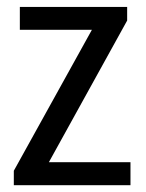

<svg xmlns="http://www.w3.org/2000/svg" viewBox="-20 -547 430 567"><path d="M20.8 0V-42.7L251.4 -459H38.6V-526.5H355.5V-486.3L124.4 -68.1H365.3V0Z"/></svg>

Font: Archivo SemiBold Condensed
Style: Regular
Weight: 600
Width: 3
Version: Version 2.001